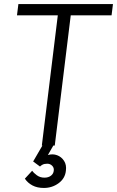

<svg xmlns="http://www.w3.org/2000/svg" viewBox="-20 -720 579 950"><path d="M187 0 266 -644H64L71 -700H539L532 -644H330L251 0ZM197 210Q164 210 140.5 197.5Q117 185 103 164L139 125Q146 135 162 147Q178 159 200 159Q220 159 232.5 149Q245 139 246 124Q248 110 238 100Q228 90 214 90Q199 90 190 95Q181 100 178 104L144 79L194 -7H248L217 47Q241 40 262.5 48Q284 56 297 76Q310 96 306 125Q302 163 270 186.5Q238 210 197 210Z"/></svg>

Font: Inclusive Sans Light
Style: Italic
Weight: 300
Italic angle: -7°
Designer: Olivia King
Foundry: Olivia King
Version: Version 2.004